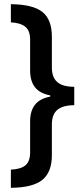

<svg xmlns="http://www.w3.org/2000/svg" viewBox="-20 -737 402 918"><path d="M228 -142V5Q228 86 182.5 123Q137 160 32 161V74Q79 72 101.5 53.5Q124 35 124 -9V-156Q124 -207 147.5 -236.5Q171 -266 220 -275V-281Q171 -290 147.5 -319.5Q124 -349 124 -401V-547Q124 -591 100.5 -609.5Q77 -628 32 -630V-717Q137 -716 182.5 -680Q228 -644 228 -561V-414Q228 -367 254 -344.5Q280 -322 335 -322V-234Q281 -234 254.5 -212Q228 -190 228 -142Z"/></svg>

Font: Noto Sans Display Medium Narrow
Style: Regular
Weight: 500
Width: 4
Designer: Monotype Design team
Foundry: Monotype Imaging Inc.
Version: Version 1.000